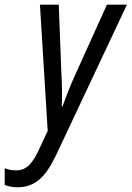

<svg xmlns="http://www.w3.org/2000/svg" viewBox="-108 -556 560 817"><path d="M-34 241C48 241 91 188 133 99L432 -536H347L209 -231C194 -198 171 -141 158 -103H155C157 -144 156 -201 153 -249L142 -536H62L95 1L58 80C32 136 7 169 -39 169C-56 169 -72 166 -88 160V231C-73 237 -53 241 -34 241Z"/></svg>

Font: Noto Sans Condensed
Style: Italic
Weight: 400
Width: 3
Italic angle: -12°
Designer: Monotype Design Team
Foundry: Monotype Imaging Inc.
Version: Version 2.013